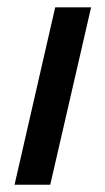

<svg xmlns="http://www.w3.org/2000/svg" viewBox="-20 -508 290 528"><path d="M20 0 131.8 -487.8H230.5L118.2 0Z"/></svg>

Font: Acari Sans SemiBold
Style: Italic
Weight: 600
Italic angle: -13°
Designer: Alfredo Marco Pradil and Stefan Peev
Foundry: Hanken Design Co.
Version: Version 1.045;January 11, 2019;FontCreator 11.5.0.2425 64-bi